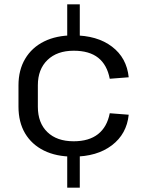

<svg xmlns="http://www.w3.org/2000/svg" viewBox="-20 -810 658 880"><path d="M345.7 -790V-636.7H288.1V-790ZM345.7 -103.3V50H288.1V-103.3ZM315.3 -92.1Q237.7 -92.1 181.4 -119.9Q125.2 -147.8 94.9 -198.9Q64.7 -250.1 64.7 -321.4V-418.6Q64.7 -489.1 95.4 -540.6Q126 -592.2 182.3 -620.1Q238.6 -647.9 315.3 -647.9Q425.4 -647.9 493.1 -596.4Q560.9 -545 569.9 -455.8L483 -449Q470.9 -512.7 430.2 -545.1Q389.5 -577.5 317.8 -577.5Q241.6 -577.5 197.6 -535Q153.5 -492.5 153.5 -419.2V-320.8Q153.5 -246.6 197.1 -204.6Q240.6 -162.5 317.8 -162.5Q387.8 -162.5 429.4 -195.3Q470.9 -228.1 483 -291L569.9 -284.2Q560.9 -195.9 492.7 -144Q424.5 -92.1 315.3 -92.1Z"/></svg>

Font: Pathway Extreme 8pt Thin
Style: Regular
Weight: 100
Designer: Eduardo Rodriguez Tunni
Foundry: Eduardo Rodriguez Tunni
Version: Version 1.000